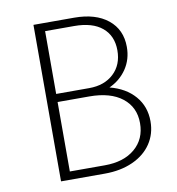

<svg xmlns="http://www.w3.org/2000/svg" viewBox="-76 -726 731 795"><g transform="rotate(-10 289.5 -329.0)"><path d="M525 -181Q525 -128 497.5 -87Q470 -46 419 -23Q368 0 301 0H117V-658H288Q378 -658 430 -616Q482 -574 482 -501Q482 -449 455 -409Q428 -369 382 -348Q449 -331 487 -287Q525 -243 525 -181ZM160 -624V-360H299Q363 -360 402 -396.5Q441 -433 441 -494Q441 -555 400 -589.5Q359 -624 282 -624ZM481 -181Q481 -248 431.5 -287Q382 -326 293 -326H160V-34H307Q387 -34 434 -74Q481 -114 481 -181Z"/></g></svg>

Font: Ysabeau SC Light
Style: Regular
Weight: 300
Designer: Christian Thalmann (Catharsis Fonts)
Version: Version 0.003